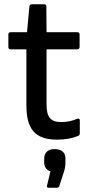

<svg xmlns="http://www.w3.org/2000/svg" viewBox="-20 -639 422 895"><path d="M246 12C287 12 319 5 343 -5C349 -7 352 -11 352 -17V-78C352 -85 347 -88 339 -85C319 -76 293 -70 267 -70C216 -70 197 -92 197 -152V-409H340C346 -409 351 -413 351 -419V-479C351 -485 346 -489 340 -489H197L196 -609C196 -616 192 -619 186 -619H129C122 -619 118 -616 117 -609L106 -489H29C23 -489 19 -485 19 -479V-419C19 -413 23 -409 29 -409H103V-149C103 -40 141 12 246 12ZM206 236H245C250 236 253 235 256 230L276 168C282 152 285 136 285 118V100C285 73 269 56 233 56C204 56 186 73 186 100V117C186 139 195 152 215 160L199 227C198 233 200 236 206 236Z"/></svg>

Font: Sofia Sans Cond SemiBold
Style: Regular
Weight: 600
Width: 3
Designer: Botio Nikoltchev, Ani Petrova
Foundry: lettersoup
Version: Version 4.100